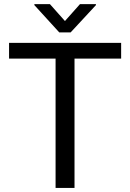

<svg xmlns="http://www.w3.org/2000/svg" viewBox="-20 -921 637 941"><path d="M573.7 -710.9V-633.8H345.2V0H252.4V-633.8H24.4V-710.9ZM224.6 -900.9 298.3 -817.9 372.1 -900.9H450.2V-896L326.2 -762.2H270.5L148.4 -896V-900.9Z"/></svg>

Font: Vazirmatn RD UI
Style: Regular
Weight: 400
Designer: Saber Rastikerdar
Foundry: Saber Rastikerdar
Version: Version 33.003